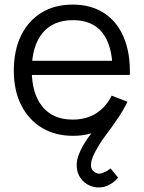

<svg xmlns="http://www.w3.org/2000/svg" viewBox="-20 -575 624 834"><path d="M447 231.5Q417.5 244 387.2 236.8Q357 229.5 337.5 208.5Q319 188 314.5 160Q310 132 320 102.5Q327.5 80.5 340 58.8Q352.5 37 366 18.5Q375 6 394 -16Q413 -38 433.5 -64.5Q454 -91 467.5 -117.5L524 -114.5Q513 -93 497.5 -69.5Q482 -46 466 -23.8Q450 -1.5 436.8 16Q423.5 33.5 417.5 43.5Q404.5 63.5 393.8 83.8Q383 104 378 121.5Q375 132.5 375.2 145Q375.5 157.5 384.5 167Q401.5 184 422.8 177.2Q444 170.5 460 156.5L493 196.5Q484.5 207 473 216Q461.5 225 447 231.5ZM298.5 15Q219.5 15 161.8 -20Q104 -55 72 -118.5Q40 -182 40 -267.5Q40 -356 71.5 -420.5Q103 -485 160.2 -520Q217.5 -555 295.5 -555Q375.5 -555 432 -518.2Q488.5 -481.5 517.5 -413Q546.5 -344.5 544 -249.5H469V-275.5Q467 -380.5 423.8 -434Q380.5 -487.5 297.5 -487.5Q210.5 -487.5 164.2 -431Q118 -374.5 118 -270Q118 -168 164.2 -111.8Q210.5 -55.5 295.5 -55.5Q353.5 -55.5 396.8 -82.2Q440 -109 465 -159.5L533.5 -133Q501.5 -62.5 439.2 -23.8Q377 15 298.5 15ZM92 -249.5V-311H504.5V-249.5Z"/></svg>

Font: Manrope ExtraLight
Style: Regular
Weight: 400
Version: Version 4.504